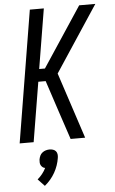

<svg xmlns="http://www.w3.org/2000/svg" viewBox="-63 -777 637 1066"><g transform="rotate(-5 255.0 -244.0)"><path d="M24 0 145 -735H223L168 -402H200L420 -735H510L268 -368L389 0H308L255 -159L198 -332H157L102 0ZM143 247 106 208Q121 195 133 180Q145 165 153 148Q145 147 139 142Q133 137 129.5 130.5Q126 124 125.5 115.5Q125 107 126 99Q128 88 132.5 78Q137 68 146 61Q155 54 165.5 51Q176 48 186 48Q196 48 205.5 51Q215 54 221 61Q227 68 228.5 78Q230 88 228 99Q225 119 218 139.5Q211 160 200 179.5Q189 199 174.5 216Q160 233 143 247Z"/></g></svg>

Font: Iosevka SS18
Style: Italic
Weight: 400
Italic angle: -9°
Monospace: yes
Designer: Belleve Invis
Foundry: Belleve Invis
Version: Version 25.1.1; ttfautohint (v1.8.4)